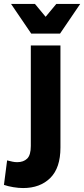

<svg xmlns="http://www.w3.org/2000/svg" viewBox="-81 -755 426 972"><path d="M-61 181 -45 57Q-29 61 -17.5 63.5Q-6 66 6 66Q38 66 56.5 48Q75 30 75 -16V-525H225V-8Q225 95 173.5 146Q122 197 36 197Q13 197 -14 192.5Q-41 188 -61 181ZM325 -735 223 -585H77L-25 -735H96L150 -670L204 -735Z"/></svg>

Font: Radio Canada
Style: Regular
Weight: 400
Designer: Charles Daoud, Etienne Aubert Bonn, Alexandre Saumier Demers, Jacques Le Bailly
Foundry: Radio-Canada
Version: Version 2.104;gftools[0.9.28.dev5+ged2979d]